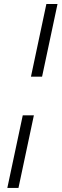

<svg xmlns="http://www.w3.org/2000/svg" viewBox="-20 -725 309 960"><path d="M134.8 -341.8 211.9 -705.1H267.6L190.4 -341.8ZM16.6 214.8 93.8 -148.4H149.4L72.3 214.8Z"/></svg>

Font: Crimson Pro Light
Style: Italic
Weight: 300
Italic angle: -12°
Designer: Jacques Le Bailly
Foundry: Baron von Fonthausen
Version: Version 1.003